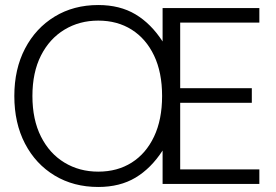

<svg xmlns="http://www.w3.org/2000/svg" viewBox="-20 -732 1099 764"><path d="M371 12Q273 12 197.5 -33.5Q122 -79 79.5 -160.5Q37 -242 37 -350Q37 -457 79.5 -538.5Q122 -620 197.5 -666Q273 -712 371 -712Q457 -712 519 -675Q581 -638 627 -567V-700H1012V-642H697V-381H982V-323H697V-58H1012V0H627V-133Q581 -62 519 -25Q457 12 371 12ZM371 -49Q447 -49 504 -85Q561 -121 593 -188.5Q625 -256 625 -350Q625 -444 593 -511Q561 -578 504 -614Q447 -650 371 -650Q296 -650 236.5 -614Q177 -578 143 -511Q109 -444 109 -350Q109 -256 143 -188.5Q177 -121 236.5 -85Q296 -49 371 -49Z"/></svg>

Font: Host Grotesk Light Light
Style: Regular
Weight: 300
Version: Version 1.003